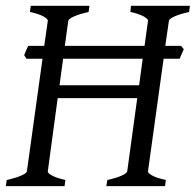

<svg xmlns="http://www.w3.org/2000/svg" viewBox="-20 -635 668 655"><path d="M183.1 -344.2H454.6L466.8 -434.6H195.3ZM282.2 -594.2Q251.5 -587.4 232.9 -579.1Q214.4 -570.8 212.9 -564L201.2 -478.5H473.1L484.9 -564Q485.8 -569.8 470.7 -578.6Q455.6 -587.4 424.8 -594.2L426.8 -615.2H627.9L625 -594.2Q594.2 -587.4 575.7 -579.1Q557.1 -570.8 556.2 -564L543.9 -478.5H597.7L606.9 -467.3L592.8 -434.6H538.1L484.9 -50.8Q483.9 -44.9 499 -36.4Q514.2 -27.8 545.9 -21L543 0H342.8L346.2 -21Q377 -27.8 395 -35.9Q413.1 -43.9 414.1 -50.8L448.2 -300.3H176.8L143.1 -50.8Q141.6 -44.9 157 -36.4Q172.4 -27.8 203.1 -21L200.2 0H0L2.9 -21Q33.7 -27.8 52.2 -35.9Q70.8 -43.9 71.8 -50.8L125 -434.6H70.3L62.5 -446.8Q65.4 -454.1 68.8 -462.4Q72.3 -470.7 76.2 -478.5H130.9L143.1 -564Q144 -569.8 128.9 -578.6Q113.8 -587.4 82 -594.2L85 -615.2H285.2Z"/></svg>

Font: Akkhara
Style: Italic
Weight: 400
Italic angle: -7°
Designer: J. Victor Gaultney
Version: Version 1.00 June 13, 2006, initial release